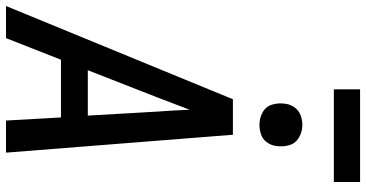

<svg xmlns="http://www.w3.org/2000/svg" viewBox="-308 -884 1187 622"><g transform="rotate(90 285.0 -573.5)"><path d="M-6 0H98L168 -178H355L365 0H469L411 -735H296ZM202 -265 290 -490Q300 -516 310 -542.5Q320 -569 330 -595Q331 -569 332.5 -542.5Q334 -516 336 -490L349 -265ZM379 -821Q394 -821 409.5 -826Q425 -831 435 -844.5Q445 -858 447 -873Q451 -896 445 -917Q439 -938 420 -949Q401 -960 379 -960Q364 -960 348.5 -954.5Q333 -949 323 -935.5Q313 -922 311 -907Q307 -885 313 -863.5Q319 -842 338 -831.5Q357 -821 379 -821ZM264 -1062H564V-1147H264Z"/></g></svg>

Font: Iosevka Sparkle Medium
Style: Italic
Weight: 500
Italic angle: -9°
Designer: Belleve Invis
Foundry: Belleve Invis
Version: Version 4.5.0; ttfautohint (v1.8.3)